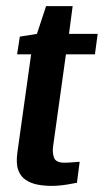

<svg xmlns="http://www.w3.org/2000/svg" viewBox="-20 -606 340 629"><path d="M149 3Q126 3 104 -1Q82 -5 64.5 -16.5Q47 -28 39.5 -49.5Q32 -71 37 -107L82 -428H36L45 -486L101 -495L131 -586H218L206 -495H300L291 -428H196L154 -127Q151 -106 157 -89.5Q163 -73 191 -73Q204 -73 221 -74.5Q238 -76 241 -76L232 -7Q229 -7 217 -4.5Q205 -2 186.5 0.5Q168 3 149 3Z"/></svg>

Font: Alumni Sans
Style: Bold Italic
Weight: 700
Italic angle: -8°
Designer: Robert E. Leuschke
Foundry: Robert E. Leuschke
Version: Version 1.016